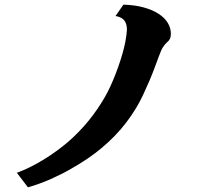

<svg xmlns="http://www.w3.org/2000/svg" viewBox="-20 -783 850 818"><path d="M505.9 -763.2Q555.2 -761.7 592.8 -751.2Q630.4 -740.7 655.8 -724.1Q681.6 -707.5 694.8 -685.5Q708 -663.6 708 -639.2Q708 -625.5 703.6 -616.9Q699.2 -608.4 689.9 -601.1Q682.6 -594.2 674.8 -582.8Q667 -571.3 657.2 -543.9Q649.9 -523.9 639.6 -496.6Q629.4 -469.2 616.5 -438.7Q603.5 -408.2 589.4 -378.2Q575.2 -348.1 560.1 -323.2Q520 -256.8 468.5 -203.9Q417 -150.9 354 -107.9Q322.3 -86.4 282.2 -63.5Q242.2 -40.5 196 -20Q149.9 0.5 99.1 15.1L51.8 -46.9Q94.7 -62.5 138.7 -87.2Q182.6 -111.8 222.9 -141.4Q263.2 -170.9 293.9 -200.2Q339.8 -243.7 376.5 -293Q413.1 -342.3 438 -390.1Q449.7 -412.6 461.4 -440.4Q473.1 -468.3 483.6 -497.8Q494.1 -527.3 502 -555.2Q509.8 -583 514.2 -606Q519.5 -635.3 520.5 -652.8Q521.5 -670.4 516.1 -684.1Q510.7 -697.8 499.8 -704.8Q488.8 -711.9 472.2 -714.8Z"/></svg>

Font: BIZ UDPMincho
Style: Bold
Weight: 700
Designer: TypeBank Co., Ltd.
Foundry: Morisawa Inc.
Version: Version 1.06